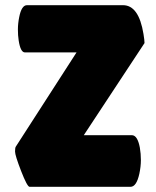

<svg xmlns="http://www.w3.org/2000/svg" viewBox="-20 -720 603 740"><path d="M76 -518Q59 -518 52 -564Q49 -583 49 -606Q49 -629 54 -654Q63 -700 84 -700H454Q515 -700 533 -589Q537 -565 537 -554L303 -199H486Q487 -199 488 -199Q510 -199 519 -151Q523 -128 523 -103Q523 -78 517 -50Q506 0 483 0H94Q85 0 61.5 -60.5Q38 -121 38 -136Q38 -151 41 -155L275 -518Z"/></svg>

Font: Lilita One Rus
Style: Regular
Weight: 400
Designer: Juan Montoreano
Foundry: Juan Montoreano
Version: Version 1.002